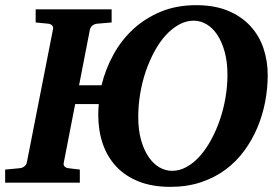

<svg xmlns="http://www.w3.org/2000/svg" viewBox="-35 -707 1075 743"><path d="M845.2 -417Q845.2 -467.3 834.5 -506.3Q823.7 -545.4 805.9 -572.3Q788.1 -599.1 764.4 -613Q740.7 -627 714.8 -627Q685.1 -627 657.7 -611.8Q630.4 -596.7 606.4 -570.6Q582.5 -544.4 563 -508.5Q543.5 -472.7 529.3 -431.4Q515.1 -390.1 507.6 -345Q500 -299.8 500 -254.9Q500 -203.1 511.2 -164.1Q522.5 -125 540.8 -98.6Q559.1 -72.3 582.5 -59.1Q606 -45.9 630.9 -45.9Q660.2 -45.9 687.7 -61.3Q715.3 -76.7 739 -103.5Q762.7 -130.4 782.2 -166.3Q801.8 -202.1 815.9 -243.4Q830.1 -284.7 837.6 -329.1Q845.2 -373.5 845.2 -417ZM1001 -417Q1001 -365.7 991.2 -313.7Q981.4 -261.7 961.2 -213.6Q940.9 -165.5 910.2 -123.5Q879.4 -81.5 837.6 -50.5Q795.9 -19.5 742.4 -1.7Q689 16.1 624 16.1Q554.2 16.1 502 -4.6Q449.7 -25.4 414.8 -62.7Q379.9 -100.1 362.5 -151.1Q345.2 -202.1 345.2 -263.2Q345.2 -272.9 345.7 -283.2Q346.2 -293.5 347.2 -304.2H255.9L211.9 -78.1Q209.5 -68.4 215.1 -62.7Q220.7 -57.1 229 -56.2L273.9 -50.8V0H-15.1V-50.8L42 -56.2Q51.3 -57.1 58.8 -62.7Q66.4 -68.4 68.8 -78.1L169.9 -592.8Q172.4 -602.5 166.7 -608.4Q161.1 -614.3 152.8 -615.2L103 -620.1V-670.9H397V-620.1L339.8 -615.2Q331.1 -614.3 323.2 -608.4Q315.4 -602.5 313 -592.8L271 -377H357.9Q373 -439 403.8 -495.4Q434.6 -551.8 480.7 -594.2Q526.9 -636.7 587.6 -661.9Q648.4 -687 724.1 -687Q796.4 -687 848.6 -664.8Q900.9 -642.6 934.8 -605.2Q968.8 -567.9 984.9 -519Q1001 -470.2 1001 -417Z"/></svg>

Font: Charis SIL Cyr
Style: Bold Italic
Weight: 700
Italic angle: -11°
Foundry: SIL International
Version: Version 5.000